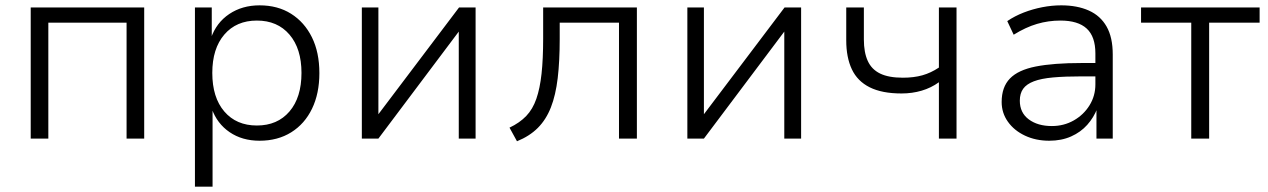

<svg xmlns="http://www.w3.org/2000/svg" viewBox="-20 -519 4749 719"><path d="M95 0V-491H520V0H454V-434H161V0Z M710 180V-491H773V-376H770Q790 -434 838.5 -466.5Q887 -499 952 -499Q1020 -499 1070 -467.5Q1120 -436 1148 -379.5Q1176 -323 1176 -245Q1176 -169 1148.5 -112Q1121 -55 1070.5 -23.5Q1020 8 952 8Q887 8 840 -24Q793 -56 773 -112H776V180ZM942 -49Q1019 -49 1064 -101.5Q1109 -154 1109 -246Q1109 -337 1064 -389.5Q1019 -442 942 -442Q865 -442 820 -389.5Q775 -337 775 -246Q775 -154 820 -101.5Q865 -49 942 -49Z M1335 0V-491H1397V-78H1387L1699 -491H1761V0H1698V-414H1708L1397 0Z M1916 10 1888 -41Q1926 -59 1950.5 -84.5Q1975 -110 1988.5 -149Q2002 -188 2008 -243Q2014 -298 2014 -375V-491H2365V0H2298V-434H2076V-373Q2076 -290 2068.5 -226.5Q2061 -163 2043 -117Q2025 -71 1994 -40Q1963 -9 1916 10Z M2554 0V-491H2616V-78H2606L2918 -491H2980V0H2917V-414H2927L2616 0Z M3496 0V-211Q3467 -190 3431.5 -179.5Q3396 -169 3356 -169Q3283 -169 3237 -192Q3191 -215 3170 -259.5Q3149 -304 3149 -368V-491H3215V-371Q3215 -323 3229.5 -291Q3244 -259 3276 -243.5Q3308 -228 3361 -228Q3402 -228 3434 -237Q3466 -246 3496 -266V-491H3562V0Z M3909 8Q3859 8 3818.5 -11Q3778 -30 3754.5 -63Q3731 -96 3731 -137Q3731 -193 3762 -225Q3793 -257 3859 -270Q3925 -283 4030 -283H4095V-233H4032Q3968 -233 3923.5 -229Q3879 -225 3851.5 -214.5Q3824 -204 3811.5 -186.5Q3799 -169 3799 -142Q3799 -97 3832.5 -72Q3866 -47 3919 -47Q3964 -47 4001 -68Q4038 -89 4060 -124.5Q4082 -160 4082 -203V-319Q4082 -382 4049.5 -412Q4017 -442 3951 -442Q3906 -442 3863.5 -429.5Q3821 -417 3776 -389L3752 -440Q3780 -459 3813.5 -472Q3847 -485 3883 -492Q3919 -499 3954 -499Q4014 -499 4057.5 -479.5Q4101 -460 4124 -419.5Q4147 -379 4147 -315V0H4086V-113H4089Q4076 -79 4051.5 -51.5Q4027 -24 3991 -8Q3955 8 3909 8Z M4441 0V-434H4253V-491H4697V-434H4508V0Z"/></svg>

Font: Nunito Sans 9pt Light
Style: Regular
Weight: 300
Version: Version 3.101;gftools[0.9.27]